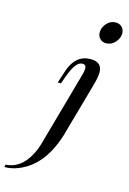

<svg xmlns="http://www.w3.org/2000/svg" viewBox="-277 -831 729 1086"><g transform="rotate(15 87.5 -288.5)"><path d="M-133 173Q-71 170 -27 120Q17 70 39 -19L154 -429Q161 -453 161 -468Q161 -491 139 -491Q119 -491 101 -467.5Q83 -444 63 -389L50 -352H31L55 -425Q89 -528 178 -528Q245 -528 245 -467Q245 -441 230 -388L153 -115Q112 51 20 127Q-14 155 -54.5 171.5Q-95 188 -137 188ZM261 -765Q284 -765 298 -750.5Q312 -736 312 -714Q312 -686 290 -661.5Q268 -637 237 -637Q215 -637 201 -651.5Q187 -666 187 -688Q187 -716 208.5 -740.5Q230 -765 261 -765Z"/></g></svg>

Font: Playfair Display
Style: Italic
Weight: 400
Italic angle: -14°
Designer: Claus Eggers Sørensen
Foundry: Claus Eggers Sørensen
Version: Version 1.200; ttfautohint (v1.6)